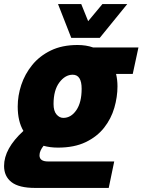

<svg xmlns="http://www.w3.org/2000/svg" viewBox="-53 -773 700 943"><path d="M120 150Q40 150 3.5 121.5Q-33 93 -33 42Q-33 -43 62 -130Q34 -177 34 -250Q34 -303 51.5 -356Q69 -409 105 -453.5Q141 -498 196.5 -525Q252 -552 328 -552Q370 -552 404 -540H627L599 -410H517Q524 -381 524 -349Q524 -297 508.5 -243.5Q493 -190 458.5 -146Q424 -102 368 -75Q312 -48 232 -48Q193 -48 161 -57Q152 -46 146.5 -34Q141 -22 141 -10Q141 20 183 20H508L481 150ZM258 -194Q296 -194 322 -232Q348 -270 348 -337Q348 -406 304 -406Q267 -406 238.5 -368Q210 -330 210 -262Q210 -228 224.5 -211Q239 -194 258 -194ZM572 -753 437 -587H297L232 -753H346L380 -669L450 -753Z"/></svg>

Font: Geist Mono Black
Style: Italic
Weight: 900
Italic angle: -12°
Monospace: yes
Designer: Basement.studio, Andrés Briganti, Mateo Zaragoza
Foundry: Basement.studio, Vercel, Andrés Briganti, Guido Ferreyra, Mateo Zaragoza
Version: Version 1.500; ttfautohint (v1.8.4.7-5d5b)